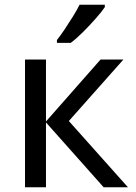

<svg xmlns="http://www.w3.org/2000/svg" viewBox="-20 -786 569 806"><path d="M402 -536H498L269 -278L517 0H415L173 -272V0H85V-536H173V-276ZM420 -756Q408 -738 383 -709.5Q358 -681 329.5 -652.5Q301 -624 277 -606H219V-618Q234 -637 251.5 -663Q269 -689 286 -716.5Q303 -744 314 -766H420Z"/></svg>

Font: Go Noto Kurrent-Regular
Style: Regular
Weight: 400
Designer: Monotype Design Team
Foundry: Monotype Imaging Inc.
Version: Version 2.012; ttfautohint (v1.8.4.7-5d5b)